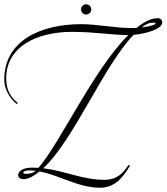

<svg xmlns="http://www.w3.org/2000/svg" viewBox="-20 -815 779 898"><path d="M582 -44C564 -21 539 26 469 26C365 26 285 -16 182 -28C323 -156 466 -510 605 -652C658 -657 739 -677 739 -711C739 -721 730 -730 718 -730C686 -730 653 -712 618 -684H590C520 -684 432 -702 360 -702C169 -702 0 -624 0 -443C0 -385 40 -342 59 -328L63 -333C29 -362 9 -394 9 -449C9 -596 151 -666 317 -666C423 -666 506 -651 580 -651C419 -492 262 -148 160 -30C150 -30 140 -31 130 -31C84 -31 65 -12 65 3C65 18 77 23 91 23C113 23 140 7 165 -13C258 4 345 63 448 63C521 63 558 9 588 -40ZM102 -2C95 -2 89 -3 89 -8C89 -13 98 -18 116 -18C126 -18 137 -17 147 -16C132 -3 113 -2 102 -2ZM698 -709C701 -709 708 -709 708 -707C708 -698 679 -691 643 -687C662 -702 677 -709 698 -709ZM359 -771C359 -758 370 -747 383 -747C396 -747 407 -758 407 -771C407 -784 396 -795 383 -795C370 -795 359 -784 359 -771Z"/></svg>

Font: Stalemate
Style: Regular
Weight: 400
Designer: Astigmatic (AOETI)
Foundry: Astigmatic (AOETI)
Version: Version 001.000